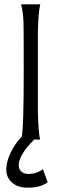

<svg xmlns="http://www.w3.org/2000/svg" viewBox="-20 -641 270 882"><path d="M177 136 199 196Q166 222 103 221Q60 221 33.5 196Q7 171 9 134Q10 99 30 58Q50 17 80 -13Q89 -56 89 -312Q89 -509 88 -539Q86 -587 77 -621H165Q156 -587 154 -494V-310V-129Q156 -35 164 0H137Q66 71 66 118Q66 136 78 147Q90 158 110 158Q149 158 177 136Z"/></svg>

Font: GFS Neohellenic Rg
Style: Regular
Weight: 400
Designer: Takis Katsoulidis and George D. Matthiopoulos
Foundry: Takis Katsoulidis and George D. Matthiopoulos
Version: Version 1.0